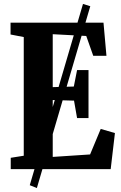

<svg xmlns="http://www.w3.org/2000/svg" viewBox="-20 -858 616 974"><path d="M131 81.5 401 -838 438 -826.5 167 96ZM100.5 -68V-670L33.5 -683V-743H505L520 -575H453L417.5 -675.5L247.5 -684.5V-416L354.5 -419L371 -502.5H429V-259H371L355.5 -347.5L247.5 -350.5V-62L437 -74.5L491 -204L563 -183L541.5 0H34.5V-57.5Z"/></svg>

Font: Merriweather 24pt SemiCondensed
Style: Bold
Weight: 700
Width: 4
Designer: Eben Sorkin
Foundry: Eben Sorkin
Version: Version 2.100